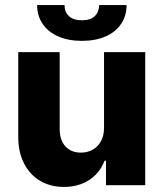

<svg xmlns="http://www.w3.org/2000/svg" viewBox="-20 -738 652 765"><path d="M394.5 -530.3H558.6V0H402.3V-97.7H396.5Q378.4 -49.3 335.9 -21.2Q293.5 6.8 234.4 6.8Q180.7 6.8 139.4 -17.8Q98.1 -42.5 75.4 -87.6Q52.7 -132.8 52.7 -192.4V-530.3H217.8V-223.6Q217.8 -180.2 240.5 -155Q263.2 -129.9 302.7 -129.9Q328.6 -129.9 349.4 -141.6Q370.1 -153.3 382.3 -175.5Q394.5 -197.8 394.5 -228.5ZM306.6 -575.2Q252.4 -575.2 212.2 -592.8Q171.9 -610.4 149.9 -642.8Q127.9 -675.3 127.9 -717.8H237.3Q236.3 -692.4 253.7 -674.8Q271 -657.2 306.6 -657.2Q341.3 -657.2 358.2 -674.3Q375 -691.4 375 -717.8H484.4Q484.4 -675.3 462.6 -642.8Q440.9 -610.4 400.6 -592.8Q360.4 -575.2 306.6 -575.2Z"/></svg>

Font: Pretendard Std ExtraBold
Style: Regular
Weight: 800
Designer: Base glyphs from Inter by Rasmus Andersson; Hangeul glyphs from Noto Sans CJK(Source Han Sans) by Jang Soo-young and Kan
Foundry: Kil Hyung-jin
Version: Version 1.309